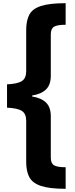

<svg xmlns="http://www.w3.org/2000/svg" viewBox="-20 -813 467 1202"><path d="M391 369Q290 369 236.5 351Q183 333 163.5 296Q144 259 144 201V-56Q144 -101 117 -118.5Q90 -136 24 -139V-285Q90 -288 117 -305.5Q144 -323 144 -368V-625Q144 -684 163.5 -721Q183 -758 236.5 -775.5Q290 -793 391 -793V-658Q338 -658 318 -645.5Q298 -633 298 -598V-339Q298 -282 268 -253Q238 -224 181 -215V-209Q238 -200 268 -171Q298 -142 298 -85V174Q298 209 318 221.5Q338 234 391 234Z"/></svg>

Font: Noto Sans Kannada Condensed Black
Style: Regular
Weight: 900
Width: 3
Designer: Jelle Bosma - Monotype Design Team
Foundry: Monotype Imaging Inc.
Version: Version 2.005; ttfautohint (v1.8.4.7-5d5b)